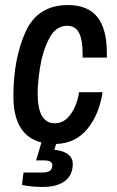

<svg xmlns="http://www.w3.org/2000/svg" viewBox="-20 -558 465 760"><path d="M307 -330V-346Q307 -401 292.5 -428.5Q278 -456 246 -456Q200 -456 174 -404.5Q148 -353 138.5 -291Q129 -229 129 -188Q129 -70 197 -70Q234 -70 259.5 -105.5Q285 -141 293 -193H386Q373 -106 326.5 -48.5Q280 9 202 12L195 35Q230 38 249 52.5Q268 67 268 91Q268 135 237 158.5Q206 182 149 182Q104 182 67 174L73 125H147Q168 125 177.5 118Q187 111 187 96Q187 77 156 77H123L144 6Q33 -22 33 -177Q33 -325 81 -431.5Q129 -538 249 -538Q327 -538 365 -491Q403 -444 403 -347V-330Z"/></svg>

Font: Archivo Narrow Medium
Style: Italic
Weight: 500
Italic angle: -8°
Designer: Hector Gatti
Foundry: Omnibus-Type
Version: Version 2.001